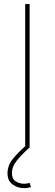

<svg xmlns="http://www.w3.org/2000/svg" viewBox="-20 -748 279 975"><path d="M130.4 -727.5V0H107.9V-727.5ZM103.5 207.5Q69.8 207.5 43.9 188.7Q18.1 169.9 18.1 131.8Q18.1 92.3 45.4 58.6Q72.8 24.9 109.9 -6.8L130.9 0Q92.8 34.2 66.7 65.9Q40.5 97.7 40.5 131.8Q40.5 160.2 59.6 172.6Q78.6 185.1 103.5 185.1Q111.3 185.1 117.9 183.8Q124.5 182.6 130.4 180.7L137.2 201.7Q129.4 204.6 121.1 206.1Q112.8 207.5 103.5 207.5Z"/></svg>

Font: Inter 17pt Thin
Style: Regular
Weight: 250
Version: Version 4.001;git-66647c0bb